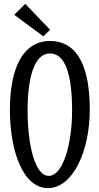

<svg xmlns="http://www.w3.org/2000/svg" viewBox="-20 -939 512 988"><path d="M442 -374C442 -583 386 -728 237 -728C95 -728 31 -583 31 -374C31 -164 97 29 227 29C356 29 442 -164 442 -374ZM351 -370C351 -195 303 -34 231 -34C159 -34 122 -195 122 -370C122 -544 158 -664 237 -664C320 -664 351 -544 351 -370ZM238 -786 110 -919 53 -863 203 -752Z"/></svg>

Font: Englebert
Style: Regular
Weight: 400
Designer: Astigmatic (AOETI)
Foundry: Astigmatic (AOETI)
Version: Version 1.000